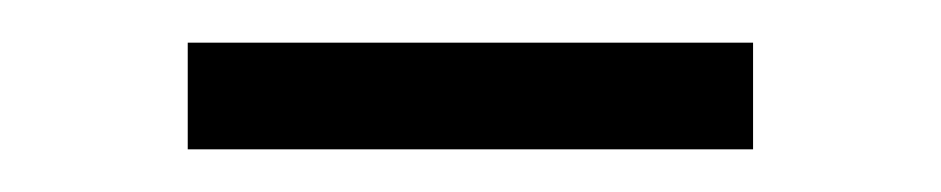

<svg xmlns="http://www.w3.org/2000/svg" viewBox="-20 -358 441 90"><path d="M333 -288H68V-338H333Z"/></svg>

Font: Trujillo Light
Style: Regular
Weight: 300
Designer: Fira Sans original fonts by bBox Type GmbH, Carrois Corporate GbR, & Edenspiekermann AG / Changes by Cristiano Sobral
Foundry: Fira Sans original fonts by bBox Type GmbH, Carrois Corporate GbR, & Edenspiekermann AG / Changes by Cristiano Sobral
Version: Version 4.301;July 28, 2020;FontCreator 13.0.0.2655 64-bit